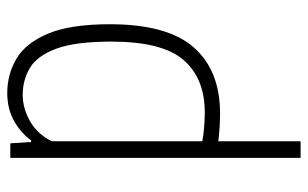

<svg xmlns="http://www.w3.org/2000/svg" viewBox="-172 -416 808 503"><g transform="rotate(-90 231.5 -164.0)"><path d="M70 220V-540.5H108L111.5 -486H116Q133.5 -511.5 165.5 -530Q197.5 -548.5 240 -548.5Q288.5 -548.5 329.5 -524.5Q370.5 -500.5 395.2 -442Q420 -383.5 420 -280Q420 -128.5 359.2 -59.8Q298.5 9 186.5 9Q169.5 9 150 7.8Q130.5 6.5 113.5 4.5V220ZM188.5 -31Q278 -31 326.2 -86.5Q374.5 -142 374.5 -275.5Q374.5 -370.5 355.8 -420.5Q337 -470.5 305.5 -489.2Q274 -508 235 -508Q200 -508 166.2 -489Q132.5 -470 113.5 -432V-37.5Q128 -34.5 149.2 -32.8Q170.5 -31 188.5 -31Z"/></g></svg>

Font: Encode Sans Condensed Condensed ExtraLight
Style: Regular
Weight: 200
Width: 3
Designer: Multiple Designers
Foundry: Impallari Type
Version: Version 3.000; ttfautohint (v1.8.3) -l 8 -r 50 -G 200 -x 14 